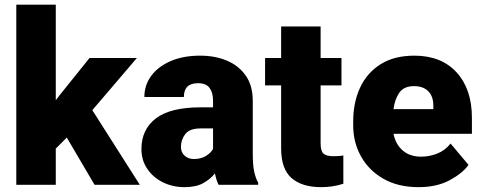

<svg xmlns="http://www.w3.org/2000/svg" viewBox="-20 -770 2007 800"><path d="M374 0 258.3 -196.8 212.4 -150.9V0H47.9V-750.5H212.4V-352.5L229 -374L353 -528.3H550.3L364.7 -311L562.5 0Z M890.6 0Q881.3 -19 875.5 -47.4Q856.4 -23.4 826.4 -6.8Q796.4 9.8 748.5 9.8Q699.7 9.8 658.9 -10.3Q618.2 -30.3 593.8 -66.2Q569.3 -102.1 569.3 -148.9Q569.3 -230.5 629.4 -276.6Q689.5 -322.8 816.9 -322.8H867.7V-350.6Q867.7 -383.8 853.3 -403.6Q838.9 -423.3 804.7 -423.3Q746.1 -423.3 746.1 -365.7H581.5Q581.5 -415 610.1 -453.9Q638.7 -492.7 690.9 -515.4Q743.2 -538.1 813.5 -538.1Q876.5 -538.1 926 -517.1Q975.6 -496.1 1004.4 -454.3Q1033.2 -412.6 1033.2 -349.6V-133.3Q1033.2 -81.5 1039.1 -54.9Q1044.9 -28.3 1055.7 -8.3V0ZM787.6 -107.4Q817.9 -107.4 838.4 -120.4Q858.9 -133.3 867.7 -149.4V-234.9H815.9Q770 -234.9 752 -211.4Q733.9 -188 733.9 -157.7Q733.9 -135.3 749.3 -121.3Q764.6 -107.4 787.6 -107.4Z M1402.8 -528.3V-414.1H1315.9V-172.4Q1315.9 -141.1 1327.6 -130.1Q1339.4 -119.1 1369.6 -119.1Q1383.8 -119.1 1393.1 -119.9Q1402.3 -120.6 1410.6 -122.1V-4.4Q1367.2 9.8 1317.9 9.8Q1238.3 9.8 1194.8 -28.1Q1151.4 -65.9 1151.4 -151.9V-414.1H1084.5V-528.3H1151.4V-659.7H1315.9V-528.3Z M1724.1 9.8Q1638.2 9.8 1577.1 -25.4Q1516.1 -60.5 1483.9 -118.9Q1451.7 -177.2 1451.7 -246.6V-265.1Q1451.7 -342.3 1480 -404.1Q1508.3 -465.8 1565.2 -502Q1622.1 -538.1 1706.5 -538.1Q1818.8 -538.1 1882.6 -468.3Q1946.3 -398.4 1946.3 -279.3V-212.4H1619.6Q1628.4 -168.5 1658.2 -142.8Q1688 -117.2 1734.9 -117.2Q1768.6 -117.2 1801.3 -129.9Q1834 -142.6 1857.4 -171.9L1932.1 -83Q1907.7 -48.3 1854 -19.3Q1800.3 9.8 1724.1 9.8ZM1705.1 -411.1Q1663.1 -411.1 1644 -384Q1625 -356.9 1619.6 -315.4H1785.6V-328.1Q1786.1 -367.2 1765.1 -389.2Q1744.1 -411.1 1705.1 -411.1Z"/></svg>

Font: Vazirmatn FD Black
Style: Regular
Weight: 900
Designer: Saber Rastikerdar
Foundry: Saber Rastikerdar
Version: Version 33.003